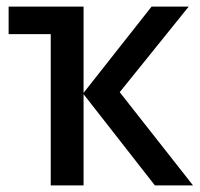

<svg xmlns="http://www.w3.org/2000/svg" viewBox="-20 -559 603 579"><path d="M133 0H232V-275L447 0H562L341 -281L549 -539H437L232 -279V-539H6V-456H133Z"/></svg>

Font: Noto Sans Mono SemiCondensed Medium
Style: Regular
Weight: 500
Width: 4
Designer: Monotype Design Team
Foundry: Monotype Imaging Inc.
Version: Version 2.014